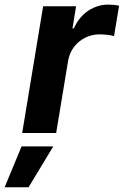

<svg xmlns="http://www.w3.org/2000/svg" viewBox="-78 -573 533 827"><path d="M17.5 0 107.8 -545.9H249.7L234.2 -450.8H240Q263.1 -501.3 302.8 -527.2Q342.4 -553.2 388.3 -553.2Q399.7 -553.2 412.5 -551.9Q425.3 -550.6 434.9 -548.3L413.2 -417.5Q403.1 -420.8 384.9 -422.9Q366.7 -425 351.1 -425Q317.6 -425 288.7 -410.5Q259.7 -396 240.4 -370.3Q221.1 -344.6 215.3 -310.7L163.9 0ZM-58 233.6 14.9 57.6H151.4L45.1 233.6Z"/></svg>

Font: Inter
Style: Italic
Weight: 400
Italic angle: -9.3988°
Designer: Rasmus Andersson
Foundry: rsms
Version: Version 4.001;git-66647c0bb